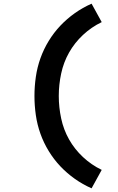

<svg xmlns="http://www.w3.org/2000/svg" viewBox="-20 -861 640 1042"><path d="M477 161Q429 140 386 109.5Q343 79 307.5 41.5Q272 4 244.5 -41Q217 -86 199.5 -135Q182 -184 174.5 -236Q167 -288 167 -340Q167 -392 174.5 -444Q182 -496 199.5 -545Q217 -594 244.5 -639Q272 -684 307.5 -721.5Q343 -759 386 -789.5Q429 -820 477 -841L532 -741Q476 -714 430.5 -671.5Q385 -629 355 -576Q325 -523 312 -462Q299 -401 299 -340Q299 -279 312 -218Q325 -157 355 -104Q385 -51 430.5 -8.5Q476 34 532 61Z"/></svg>

Font: Iosevka SS04 XBd Ex
Style: Regular
Weight: 800
Width: 7
Monospace: yes
Designer: Belleve Invis
Foundry: Belleve Invis
Version: Version 19.0.0; ttfautohint (v1.8.4)